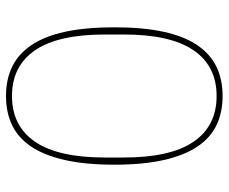

<svg xmlns="http://www.w3.org/2000/svg" viewBox="-81 -669 762 640"><g transform="rotate(90 300.0 -349.0)"><path d="M300 12Q245 12 202.5 -8.5Q160 -29 130.5 -72.5Q101 -116 86 -184.5Q71 -253 71 -349Q71 -445 86 -513.5Q101 -582 130.5 -625.5Q160 -669 202.5 -689.5Q245 -710 300 -710Q355 -710 397.5 -689.5Q440 -669 469 -625.5Q498 -582 513.5 -513.5Q529 -445 529 -349Q529 -253 513.5 -184.5Q498 -116 469 -72.5Q440 -29 397.5 -8.5Q355 12 300 12ZM300 -8Q400 -8 452.5 -85Q505 -162 505 -317V-381Q505 -536 452.5 -613Q400 -690 300 -690Q200 -690 147.5 -613Q95 -536 95 -381V-317Q95 -162 147.5 -85Q200 -8 300 -8Z"/></g></svg>

Font: IBM Plex Sans Devanagari Thin
Style: Regular
Weight: 100
Designer: Mike Abbink, Paul van der Laan, Pieter van Rosmalen, Erin McLaughlin
Foundry: Bold Monday
Version: Version 1.1